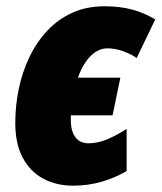

<svg xmlns="http://www.w3.org/2000/svg" viewBox="-20 -583 516 613"><path d="M213.4 9.8Q160.6 9.8 118.9 -12.2Q77.1 -34.2 53 -78.6Q28.8 -123 28.8 -190.4Q28.8 -245.6 40 -299.6Q51.3 -353.5 74 -400.9Q96.7 -448.2 130.9 -484.9Q165 -521.5 210.7 -542.2Q256.3 -563 313.5 -563Q363.3 -563 402.6 -552.2Q441.9 -541.5 475.6 -521L416.5 -397.9Q397.5 -410.6 372.6 -419.7Q347.7 -428.7 322.8 -428.7Q301.3 -428.7 283 -415.8Q264.6 -402.8 251 -381.3Q237.3 -359.9 229 -335H364.3L339.4 -214.8H206.1Q206.1 -211.9 206.1 -207Q206.1 -202.1 206.1 -198.2Q206.1 -176.3 212.4 -159.9Q218.8 -143.6 231.2 -134.5Q243.7 -125.5 262.2 -125.5Q291.5 -125.5 321 -137.7Q350.6 -149.9 384.3 -171.4V-37.1Q349.6 -16.1 305.9 -3.2Q262.2 9.8 213.4 9.8Z"/></svg>

Font: Open Sans SemiCondensed ExtraBold
Style: Italic
Weight: 800
Width: 4
Italic angle: -12°
Designer: Monotype Design Team
Foundry: Monotype Imaging Inc.
Version: Version 3.003